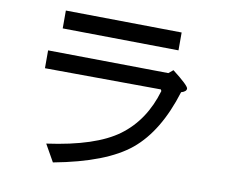

<svg xmlns="http://www.w3.org/2000/svg" viewBox="-84 -834 1167 993"><g transform="rotate(10 500.0 -337.5)"><path d="M793 -628.9 183.6 -636.7V-730.5L793 -722.7ZM843.8 -418Q777.3 -203.1 652.3 -99.6Q527.3 3.9 253.9 54.7L203.1 -35.2Q457 -70.3 576.2 -158.2Q695.3 -246.1 742.2 -406.2L738.3 -414.1L128.9 -418V-511.7L761.7 -503.9L785.2 -523.4Q871.1 -457 871.1 -441.4Q871.1 -425.8 843.8 -418Z"/></g></svg>

Font: WenQuanYi Micro Hei
Style: Regular
Weight: 400
Foundry: Ascender Corporation
Version: Version 0.2.0-beta